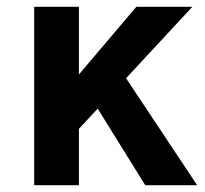

<svg xmlns="http://www.w3.org/2000/svg" viewBox="-20 -542 601 562"><path d="M80 0V-522H211V-324L379 -522H543L349 -313L557 0H405L266 -224L211 -165V0Z"/></svg>

Font: Radio Canada SemiBold
Style: Regular
Weight: 600
Designer: Charles Daoud, Etienne Aubert Bonn, Alexandre Saumier Demers, Jacques Le Bailly
Foundry: Radio-Canada
Version: Version 2.104; ttfautohint (v1.8.4.7-5d5b);gftools[0.9.28.de